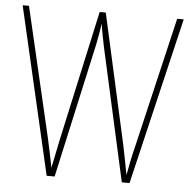

<svg xmlns="http://www.w3.org/2000/svg" viewBox="-51 -765 817 817"><g transform="rotate(5 357.0 -357.0)"><path d="M701 -714H673L542 -156C531 -113 524 -77 516 -33C507 -80 502 -107 492 -156L368 -714H342L220 -157C214 -130 204 -80 195 -36C190 -61 183 -99 170 -157L40 -714H13L178 0H212L339 -574C345 -606 349 -624 355 -665C361 -623 366 -604 373 -567L499 0H532Z"/></g></svg>

Font: Noto Sans Gujarati UI Condensed Thin
Style: Regular
Weight: 100
Width: 3
Designer: Jelle Bosma - Monotype Design Team, Universal Thirst
Foundry: Monotype Imaging Inc.
Version: Version 2.106